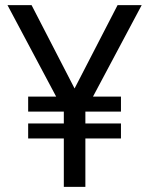

<svg xmlns="http://www.w3.org/2000/svg" viewBox="-20 -730 583 750"><path d="M241.3 -326.3 439.3 -710H533.5L312.3 -294.5ZM229.3 -336H313.5V0H229.3ZM90 -247.7H452.5V-189H90ZM90 -352.7H452.5V-294H90ZM9.2 -710H103.3L301.3 -326.3L230.3 -294.5Z"/></svg>

Font: Oak Sans Light
Style: Regular
Weight: 400
Designer: Erik Kennedy, Walven
Foundry: Erik Kennedy, Walven
Version: Version 1.100;Glyphs 3.1.2 (3151)